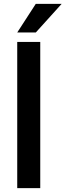

<svg xmlns="http://www.w3.org/2000/svg" viewBox="-20 -965 336 985"><path d="M186.5 -750V0H68.4V-750ZM68.4 -798.3 163.6 -945.3H296.4L163.6 -798.3Z"/></svg>

Font: Vazirmatn RD UI Medium
Style: Regular
Weight: 500
Designer: Saber Rastikerdar
Foundry: Saber Rastikerdar
Version: Version 33.003